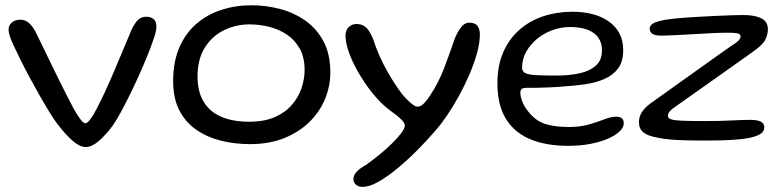

<svg xmlns="http://www.w3.org/2000/svg" viewBox="-20 -521 2966 728"><path d="M305 36.5Q282.5 36.5 255.8 13.2Q229 -10 199.5 -48.5Q186.5 -65 168.5 -94.2Q150.5 -123.5 130.2 -159Q110 -194.5 90.2 -231.5Q70.5 -268.5 54.5 -301Q38.5 -333.5 28.5 -355.5Q21 -372 16.8 -385Q12.5 -398 12.5 -408.5Q12.5 -420.5 18.8 -429Q25 -437.5 35.2 -442Q45.5 -446.5 56.5 -446.5Q74.5 -446.5 88.2 -435.2Q102 -424 115 -400Q120 -390 132 -365.2Q144 -340.5 160 -307.5Q176 -274.5 193.8 -238.2Q211.5 -202 228.5 -168.2Q245.5 -134.5 259 -109.5Q273 -84.5 284.8 -69Q296.5 -53.5 303.5 -53.5Q311 -53.5 322.5 -68.8Q334 -84 346.5 -108.5Q378.5 -170 411.8 -248.8Q445 -327.5 480 -411Q493.5 -437 505 -447.2Q516.5 -457.5 535 -457.5Q552.5 -457.5 562.8 -448.2Q573 -439 573 -421.5Q573 -411 570 -398Q567 -385 561.5 -370.5Q554 -347.5 540.5 -314Q527 -280.5 510 -242.2Q493 -204 474.5 -166.2Q456 -128.5 438.5 -96.2Q421 -64 406.5 -43.5Q380.5 -8.5 354.2 14Q328 36.5 305 36.5Z M927.5 25.5Q870.5 25.5 818.2 12.5Q766 -0.5 725 -28.5Q684 -56.5 660.2 -102.2Q636.5 -148 636.5 -214Q636.5 -286.5 659.8 -340.5Q683 -394.5 723.8 -430Q764.5 -465.5 818.5 -483.2Q872.5 -501 933.5 -501Q988 -501 1041 -487.2Q1094 -473.5 1137.2 -443.2Q1180.5 -413 1206.5 -364.5Q1232.5 -316 1232.5 -246Q1232.5 -195 1212.8 -146.5Q1193 -98 1154.2 -59.5Q1115.5 -21 1058.8 2.2Q1002 25.5 927.5 25.5ZM925 -59.5Q982.5 -59.5 1022.5 -77.2Q1062.5 -95 1087.2 -124Q1112 -153 1123.5 -187.5Q1135 -222 1135 -255.5Q1135 -303 1116.8 -336Q1098.5 -369 1068.2 -389.5Q1038 -410 1001 -419.2Q964 -428.5 925.5 -428.5Q875 -428.5 830 -406.8Q785 -385 757 -341.2Q729 -297.5 729 -230Q729 -175.5 751 -137.2Q773 -99 816.8 -79.2Q860.5 -59.5 925 -59.5Z M1355 187.5Q1338.5 187.5 1329.2 178.8Q1320 170 1320 157.5Q1320 143 1332.8 129.8Q1345.5 116.5 1366 105.5Q1393 86.5 1419.2 65Q1445.5 43.5 1467.2 22Q1489 0.5 1502 -17Q1515 -34.5 1515 -45.5Q1515 -54.5 1501.2 -68.2Q1487.5 -82 1460 -101.5Q1435.5 -119.5 1411.2 -146Q1387 -172.5 1365.2 -204.2Q1343.5 -236 1326.5 -268.8Q1309.5 -301.5 1299.8 -332Q1290 -362.5 1290 -387Q1290 -399.5 1295.5 -409.2Q1301 -419 1310.5 -424.5Q1320 -430 1332 -430Q1352.5 -430 1366.8 -418Q1381 -406 1394.5 -373.5Q1415.5 -309 1446.2 -254.5Q1477 -200 1506 -162.5Q1521.5 -144 1537.8 -130.2Q1554 -116.5 1562.5 -116.5Q1576 -116.5 1589 -130.5Q1602 -144.5 1611 -159.5Q1643 -207.5 1663.5 -261.5Q1684 -315.5 1704.5 -375Q1715 -401 1728.5 -418Q1742 -435 1758.5 -435Q1781.5 -435 1790.5 -422.8Q1799.5 -410.5 1799.5 -391Q1799.5 -359 1788.8 -320Q1778 -281 1760 -239Q1742 -197 1720 -157Q1698 -117 1674.5 -82.5Q1651 -48 1630 -24.5Q1599.5 11 1562.5 48.2Q1525.5 85.5 1487.5 117Q1449.5 148.5 1415.2 168Q1381 187.5 1355 187.5Z M2134 32Q2051 32 1990.8 7Q1930.5 -18 1898.2 -70.5Q1866 -123 1866 -205.5Q1866 -273 1888.5 -323.8Q1911 -374.5 1950 -408.5Q1989 -442.5 2040.5 -459.5Q2092 -476.5 2150.5 -476.5Q2190.5 -476.5 2225.2 -467.8Q2260 -459 2286.5 -441Q2313 -423 2328 -395.5Q2343 -368 2343 -331Q2343 -288 2324 -262Q2305 -236 2272.2 -221.8Q2239.5 -207.5 2198.5 -201.5Q2157.5 -195.5 2113.5 -193Q2093.5 -191 2066.5 -189.8Q2039.5 -188.5 2015.2 -188.2Q1991 -188 1978.5 -188Q1963.5 -188 1958.2 -183.8Q1953 -179.5 1953 -168.5Q1953 -154.5 1960.8 -135Q1968.5 -115.5 1983.5 -97.5Q2011 -62.5 2047.2 -51Q2083.5 -39.5 2137.5 -39.5Q2181 -39.5 2214.5 -49.5Q2248 -59.5 2272.8 -69Q2297.5 -78.5 2315 -78.5Q2329 -78.5 2337 -73.2Q2345 -68 2345 -52.5Q2345 -38 2329.5 -23Q2314 -8 2285.8 4.5Q2257.5 17 2219 24.5Q2180.5 32 2134 32ZM2091 -234.5Q2137 -234.5 2176 -242.8Q2215 -251 2238.8 -271.8Q2262.5 -292.5 2262.5 -329.5Q2262.5 -373 2231 -395.8Q2199.5 -418.5 2140.5 -418.5Q2106 -418.5 2073.2 -406.2Q2040.5 -394 2015 -372.5Q1989.5 -351 1974.5 -323.5Q1959.5 -296 1959.5 -265Q1959.5 -250 1972 -243.8Q1984.5 -237.5 2013.2 -236Q2042 -234.5 2091 -234.5Z M2652 12Q2597.5 12 2552.5 10Q2507.5 8 2475.5 1.5Q2435.5 -5.5 2419 -19.5Q2402.5 -33.5 2402.5 -58.5Q2402.5 -70.5 2407.2 -83Q2412 -95.5 2424.2 -109.2Q2436.5 -123 2460 -138.5Q2478 -151.5 2506.8 -172Q2535.5 -192.5 2569.5 -216.8Q2603.5 -241 2637.5 -265.2Q2671.5 -289.5 2700.5 -310.2Q2729.5 -331 2748.5 -344Q2774 -360 2781 -368Q2788 -376 2788 -383Q2788 -392 2776 -394.5Q2764 -397 2743.5 -397Q2713.5 -397 2677.8 -395.2Q2642 -393.5 2605.5 -391.2Q2569 -389 2537.2 -387.5Q2505.5 -386 2483.5 -386Q2471.5 -386 2462.5 -388.8Q2453.5 -391.5 2448.5 -397.5Q2443.5 -403.5 2443.5 -412.5Q2443.5 -422.5 2452.5 -429.5Q2461.5 -436.5 2479.8 -441.2Q2498 -446 2525.5 -449.2Q2553 -452.5 2591 -455Q2609.5 -456.5 2637.8 -457.8Q2666 -459 2696.5 -460.8Q2727 -462.5 2754.5 -463.2Q2782 -464 2799.5 -464Q2842 -464 2866.8 -451.5Q2891.5 -439 2891.5 -410.5Q2891.5 -390 2881.8 -370.5Q2872 -351 2836.5 -326Q2804 -303 2762.2 -273.2Q2720.5 -243.5 2678 -213.5Q2635.5 -183.5 2599.8 -158.2Q2564 -133 2543.5 -118.5Q2526 -107 2519.2 -98.5Q2512.5 -90 2512.5 -81.5Q2512.5 -73 2524.2 -68.8Q2536 -64.5 2566.5 -63.2Q2597 -62 2654 -62Q2712 -62 2753.8 -64.2Q2795.5 -66.5 2825.5 -66.5Q2852.5 -66.5 2865.2 -59.5Q2878 -52.5 2878 -38Q2878 -23 2863.8 -13.5Q2849.5 -4 2821.2 1.8Q2793 7.5 2750.8 9.8Q2708.5 12 2652 12Z"/></svg>

Font: Gluten Thin Light
Style: Regular
Weight: 300
Version: Version 1.300